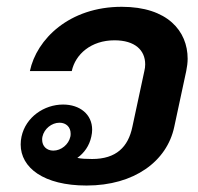

<svg xmlns="http://www.w3.org/2000/svg" viewBox="-20 -537 590 573"><path d="M168.3 -225C111.7 -225 56.7 -187.5 44.2 -129.2C42.5 -121.7 41.7 -113.3 41.7 -105.8C41.7 -36.7 110 16.7 238.3 16.7C380.8 16.7 478.3 -55.8 500 -158.3L535.8 -325C538.3 -337.5 540 -350 540 -361.7C540 -444.2 480 -516.7 343.3 -516.7C186.7 -516.7 89.2 -420 69.2 -325H194.2C205 -375 251.7 -416.7 321.7 -416.7C382.5 -416.7 413.3 -387.5 413.3 -345C413.3 -338.3 412.5 -331.7 410.8 -325L375 -158.3C362.5 -98.3 326.7 -62.5 255 -62.5C236.7 -62.5 221.7 -63.3 210.8 -65.8C230.8 -80 246.7 -101.7 252.5 -129.2C254.2 -136.7 255 -143.3 255 -150C255 -195.8 218.3 -225 168.3 -225ZM157.5 -170.8C177.5 -170.8 190.8 -157.5 190.8 -138.3C190.8 -135 190.8 -132.5 190 -129.2C185 -105.8 162.5 -87.5 139.2 -87.5C119.2 -87.5 105.8 -100.8 105.8 -120C105.8 -123.3 105.8 -125.8 106.7 -129.2C111.7 -152.5 134.2 -170.8 157.5 -170.8Z"/></svg>

Font: BoonHome
Style: Bold Oblique
Weight: 700
Italic angle: -12°
Designer: Sungsit Sawaiwan
Foundry: Sungsit Sawaiwan
Version: Version 0.2